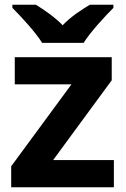

<svg xmlns="http://www.w3.org/2000/svg" viewBox="-20 -786 528 806"><path d="M157 -606H331C359 -651 420 -717 456 -753V-766H357C322 -745 277 -716 243 -680C208 -716 166 -744 131 -766H32V-753C69 -716 129 -651 157 -606ZM458 0V-114H203L449 -449V-546H42V-432H280L27 -88V0Z"/></svg>

Font: Noto Sans Adlam
Style: Bold
Weight: 700
Designer: Mark Jamra, Neil Patel
Foundry: JamraPatel LLC
Version: Version 3.001